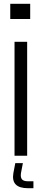

<svg xmlns="http://www.w3.org/2000/svg" viewBox="-20 -820 220 1011"><path d="M34 -720V-800H139V-720ZM56.5 0V-600H123V0ZM156 171H127Q82 171 62.8 151.2Q43.5 131.5 50.5 91L60.5 39H100.5L90.5 91Q87 113.5 95.5 124Q104 134.5 127 134.5H156Z"/></svg>

Font: Big Shoulders Stencil Display Thin
Style: Regular
Weight: 400
Version: Version 2.001